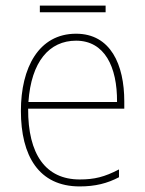

<svg xmlns="http://www.w3.org/2000/svg" viewBox="-20 -659 521 689"><path d="M359 -639H123V-615H359ZM253 -538C119 -538 55 -416 55 -261C55 -100 119 10 266 10C322 10 365 -1 407 -23V-51C355 -24 319 -15 266 -15C144 -15 80 -105 81 -269H426V-295C426 -427 377 -538 253 -538ZM253 -513C355 -513 401 -420 400 -293H82C92 -438 157 -513 253 -513Z"/></svg>

Font: Noto Sans Sinhala UI SemiCondensed Thin
Style: Regular
Weight: 100
Width: 4
Designer: Jelle Bosma - Monotype Design Team
Foundry: Monotype Imaging Inc.
Version: Version 2.006